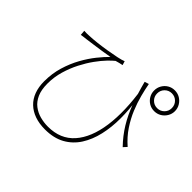

<svg xmlns="http://www.w3.org/2000/svg" viewBox="-182 -1055 1365 1365"><g transform="rotate(45 500.0 -373.0)"><path d="M706 -699Q714 -655 728 -601Q742 -547 765.5 -490Q789 -433 825.5 -378Q862 -323 916 -276L892 -250Q836 -308 796.5 -372.5Q757 -437 728 -515Q699 -593 674 -689ZM114 -642Q134 -640 165 -642Q196 -643 240 -648Q284 -653 329.5 -660.5Q375 -668 413 -676Q451 -684 470 -692L479 -662Q470 -660 452 -656Q434 -652 423 -648Q406 -635 377.5 -605.5Q349 -576 317.5 -532.5Q286 -489 258 -434.5Q230 -380 212 -318.5Q194 -257 194 -191Q194 -129 212.5 -87.5Q231 -46 262.5 -22Q294 2 333 12.5Q372 23 413 23Q538 23 611 -59.5Q684 -142 705 -291.5Q726 -441 694 -642L723 -563Q737 -472 737 -383.5Q737 -295 719 -216.5Q701 -138 662.5 -77.5Q624 -17 562 17.5Q500 52 412 52Q354 52 308.5 36Q263 20 231 -10.5Q199 -41 182.5 -85.5Q166 -130 166 -186Q166 -265 187 -334.5Q208 -404 240.5 -462.5Q273 -521 309.5 -566.5Q346 -612 377 -642Q346 -636 305.5 -630Q265 -624 228.5 -619Q192 -614 170 -611Q157 -610 144 -608Q131 -606 117 -604ZM795 -693Q795 -662 816.5 -640.5Q838 -619 869 -619Q900 -619 921.5 -640.5Q943 -662 943 -693Q943 -725 921.5 -746.5Q900 -768 869 -768Q838 -768 816.5 -746.5Q795 -725 795 -693ZM765 -693Q765 -722 779 -746Q793 -770 816.5 -784Q840 -798 869 -798Q898 -798 921.5 -784Q945 -770 959.5 -746Q974 -722 974 -693Q974 -665 959.5 -641Q945 -617 921.5 -603Q898 -589 869 -589Q840 -589 816.5 -603Q793 -617 779 -641Q765 -665 765 -693Z"/></g></svg>

Font: Noto Sans SC Thin Thin
Style: Regular
Weight: 250
Version: Version 2.004-H2;hotconv 1.0.118;makeotfexe 2.5.65603